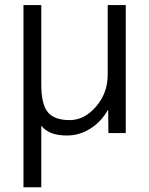

<svg xmlns="http://www.w3.org/2000/svg" viewBox="-20 -540 604 779"><path d="M75.2 -519.5H147.5V-197.3Q147.5 -117.2 173.8 -85Q200.2 -52.7 262.7 -52.7Q322.3 -52.7 369.6 -107.4Q417 -162.1 417 -237.3V-519.5H490.2V0H419.9L418.9 -92.8H417Q389.6 -44.9 345.7 -17.6Q301.8 9.8 251 9.8Q177.7 9.8 147.5 -30.3V219.7H75.2Z"/></svg>

Font: Mgen+ 1c regular
Style: Regular
Weight: 400
Designer: [Source Han Sans]
Ryoko NISHIZUKA  (kana & ideographs); Paul D. Hunt (Latin, Greek & Cyrillic); Wenlong ZHANG  (bopomofo
Version: Version 1.059.20150602